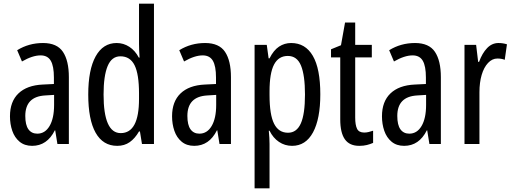

<svg xmlns="http://www.w3.org/2000/svg" viewBox="-20 -780 2775 1040"><path d="M213 -547Q289 -547 321 -499Q353 -451 353 -362V0H291L279 -74H277Q235 10 154 10Q113 10 86 -12.5Q59 -35 46.5 -71.5Q34 -108 34 -150Q34 -230 80 -274Q126 -318 211 -322L272 -325V-360Q272 -422 255 -451Q238 -480 200 -480Q156 -480 99 -447L73 -508Q136 -547 213 -547ZM225 -263Q117 -257 117 -152Q117 -103 134 -79.5Q151 -56 182 -56Q224 -56 248.5 -97.5Q273 -139 273 -212V-266Z M615 10Q538 10 498 -61Q458 -132 458 -268Q458 -402 498 -474.5Q538 -547 612 -547Q649 -547 680.5 -526.5Q712 -506 732 -468H736Q733 -513 733 -542V-760H814V0H749L738 -68H733Q711 -30 682.5 -10Q654 10 615 10ZM634 -59Q733 -59 733 -244V-274Q733 -378 709 -426.5Q685 -475 632 -475Q585 -475 563 -422Q541 -369 541 -268Q541 -59 634 -59Z M1091 -547Q1167 -547 1199 -499Q1231 -451 1231 -362V0H1169L1157 -74H1155Q1113 10 1032 10Q991 10 964 -12.5Q937 -35 924.5 -71.5Q912 -108 912 -150Q912 -230 958 -274Q1004 -318 1089 -322L1150 -325V-360Q1150 -422 1133 -451Q1116 -480 1078 -480Q1034 -480 977 -447L951 -508Q1014 -547 1091 -547ZM1103 -263Q995 -257 995 -152Q995 -103 1012 -79.5Q1029 -56 1060 -56Q1102 -56 1126.5 -97.5Q1151 -139 1151 -212V-266Z M1557 -547Q1634 -547 1674.5 -477.5Q1715 -408 1715 -269Q1715 -136 1675.5 -63Q1636 10 1562 10Q1523 10 1491 -11.5Q1459 -33 1440 -72H1436Q1438 -51 1439 -33Q1440 -15 1440 0V240H1359V-537H1425L1435 -464H1440Q1462 -508 1491.5 -527.5Q1521 -547 1557 -547ZM1539 -477Q1489 -477 1464.5 -430.5Q1440 -384 1440 -285V-265Q1440 -159 1464.5 -110Q1489 -61 1540 -61Q1587 -61 1609.5 -111.5Q1632 -162 1632 -268Q1632 -372 1610.5 -424.5Q1589 -477 1539 -477Z M1953 -62Q1965 -62 1977 -65Q1989 -68 2001 -72V-6Q1985 1 1967 5.5Q1949 10 1926 10Q1873 10 1848 -25.5Q1823 -61 1823 -133V-469H1773V-513L1827 -535L1849 -658H1904V-537H1994V-469H1904V-143Q1904 -103 1914 -82.5Q1924 -62 1953 -62Z M2228 -547Q2304 -547 2336 -499Q2368 -451 2368 -362V0H2306L2294 -74H2292Q2250 10 2169 10Q2128 10 2101 -12.5Q2074 -35 2061.5 -71.5Q2049 -108 2049 -150Q2049 -230 2095 -274Q2141 -318 2226 -322L2287 -325V-360Q2287 -422 2270 -451Q2253 -480 2215 -480Q2171 -480 2114 -447L2088 -508Q2151 -547 2228 -547ZM2240 -263Q2132 -257 2132 -152Q2132 -103 2149 -79.5Q2166 -56 2197 -56Q2239 -56 2263.5 -97.5Q2288 -139 2288 -212V-266Z M2680 -547Q2704 -547 2726 -540L2714 -456Q2697 -463 2674 -463Q2646 -463 2623.5 -439Q2601 -415 2589 -374Q2577 -333 2577 -280V0H2496V-537H2559L2570 -445H2575Q2592 -492 2618.5 -519.5Q2645 -547 2680 -547Z"/></svg>

Font: Noto Sans Thai ExtCond
Style: Regular
Weight: 400
Width: 2
Designer: Monotype Design Team
Foundry: Monotype Imaging Inc.
Version: Version 2.002; ttfautohint (v1.8.4.7-5d5b)